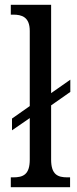

<svg xmlns="http://www.w3.org/2000/svg" viewBox="-20 -780 321 800"><path d="M25 0H272V-41H261C221 -41 193 -52 193 -115V-341L273 -397V-448L193 -392V-760H25V-719H35C70 -719 104 -710 104 -651V-338L30 -286V-237L104 -288V-115C104 -52 76 -41 35 -41H25Z"/></svg>

Font: Noto Serif Ethiopic Cn
Style: Regular
Weight: 400
Width: 3
Designer: Monotype Design Team
Foundry: Monotype Imaging Inc.
Version: Version 2.102